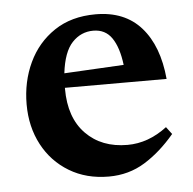

<svg xmlns="http://www.w3.org/2000/svg" viewBox="-41 -483 539 536"><g transform="rotate(-5 229.0 -215.0)"><path d="M245.5 -442.5Q327 -442.5 373 -390.5Q419 -338.5 427.5 -245.5H142.5V-242.5Q142.5 -161.5 186.5 -116.5Q230.5 -71.5 303 -71.5Q361.5 -71.5 414 -111.5L429.5 -91Q389.5 -43.5 344.5 -15.8Q299.5 12 243.5 12Q180.5 12 132.8 -16.8Q85 -45.5 58.5 -95.5Q32 -145.5 32 -208.5Q32 -272 57 -325.2Q82 -378.5 129.8 -410.5Q177.5 -442.5 245.5 -442.5ZM235 -397.5Q200.5 -397.5 176 -371.5Q151.5 -345.5 144.5 -286L311.5 -295Q305.5 -344 287.2 -370.8Q269 -397.5 235 -397.5Z"/></g></svg>

Font: Newsreader Text SemiBold
Style: Regular
Weight: 600
Designer: Hugues Gentile
Foundry: Production Type
Version: Version 1.001